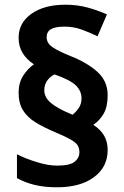

<svg xmlns="http://www.w3.org/2000/svg" viewBox="-20 -785 526 815"><path d="M59 -391Q59 -434 78.5 -464Q98 -494 124 -512Q93 -532 76 -560Q59 -588 59 -625Q59 -688 113.5 -726.5Q168 -765 257 -765Q307 -765 350 -753.5Q393 -742 434 -724L394 -631Q361 -647 326.5 -659.5Q292 -672 254 -672Q214 -672 196 -661Q178 -650 178 -627Q178 -602 202.5 -585Q227 -568 282 -546Q352 -518 394.5 -479Q437 -440 437 -381Q437 -332 420 -302.5Q403 -273 376 -255Q406 -236 421.5 -210Q437 -184 437 -148Q437 -76 379 -33Q321 10 222 10Q169 10 127.5 0Q86 -10 52 -29V-130Q90 -111 137.5 -96.5Q185 -82 222 -82Q277 -82 297 -98.5Q317 -115 317 -139Q317 -156 309.5 -168Q302 -180 280.5 -192.5Q259 -205 216 -223Q166 -244 131 -265.5Q96 -287 77.5 -317Q59 -347 59 -391ZM168 -402Q168 -372 195.5 -348.5Q223 -325 281 -301L288 -298Q302 -309 314 -326Q326 -343 326 -368Q326 -398 303 -421.5Q280 -445 212 -469Q195 -462 181.5 -444.5Q168 -427 168 -402Z"/></svg>

Font: Noto Sans Telugu
Style: Bold
Weight: 700
Designer: Jelle Bosma - Monotype Design Team
Foundry: Monotype Imaging Inc.
Version: Version 2.005; ttfautohint (v1.8.4.7-5d5b)